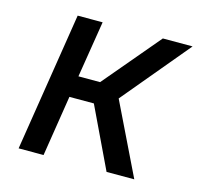

<svg xmlns="http://www.w3.org/2000/svg" viewBox="-85 -643 771 736"><g transform="rotate(15 300.0 -275.0)"><path d="M49 0 136 -550H235L199 -326H285L474 -550H592L370 -284L508 0H398L283 -241H186L148 0Z"/></g></svg>

Font: JetBrains Mono NL Medium
Style: Italic
Weight: 500
Italic angle: -9°
Monospace: yes
Designer: Philipp Nurullin, Konstantin Bulenkov
Foundry: JetBrains
Version: Version 2.305; ttfautohint (v1.8.4.7-5d5b)